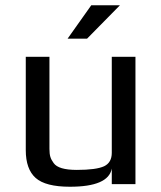

<svg xmlns="http://www.w3.org/2000/svg" viewBox="-20 -700 613 730"><path d="M78 0ZM78 -129V-484H168V-134Q168 -115 171.5 -103.5Q175 -92 184 -80Q202 -54 272 -54Q346 -54 376 -68Q405 -82 405 -119V-484H495V0H405V-59Q392 10 246 10Q153 10 115.5 -23.5Q78 -57 78 -129ZM327 -680H436L311 -553H237Z"/></svg>

Font: Play
Style: Regular
Weight: 400
Designer: Jonas Hecksher (Cyrillic expansion: Cyreal)
Foundry: Jonas Hecksher, Playtype, e-types AS
Version: Version 2.101; ttfautohint (v1.5.65-e2d9)